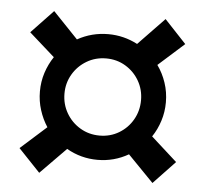

<svg xmlns="http://www.w3.org/2000/svg" viewBox="-45 -671 711 662"><g transform="rotate(5 310.5 -339.5)"><path d="M114 -57 39 -136 128.5 -216Q111.5 -242 101.8 -272.8Q92 -303.5 92 -337Q92 -371 102 -401.8Q112 -432.5 129.5 -458.5L41 -537L117 -617L203.5 -526.5Q253 -554 310 -554Q364 -554 411.5 -529L502 -623L577 -543L487.5 -463Q506.5 -436.5 517.2 -404.5Q528 -372.5 528 -337Q528 -303.5 518.2 -272.8Q508.5 -242 491 -216L581 -135L506 -56L417 -147.5Q367.5 -119 310 -119Q252.5 -119 203 -147.5ZM310 -203Q347 -203 377 -221Q407 -239 424.5 -269.5Q442 -300 442 -337Q442 -373.5 424.5 -403.8Q407 -434 377 -452Q347 -470 310 -470Q273 -470 242.8 -452Q212.5 -434 194.8 -403.8Q177 -373.5 177 -337Q177 -300 194.8 -269.5Q212.5 -239 242.8 -221Q273 -203 310 -203Z"/></g></svg>

Font: Alatsi
Style: Regular
Weight: 400
Designer: Spyros Zevelakis, Eben Sorkin
Foundry: www.sorkintype.com
Version: Version 1.008; ttfautohint (v1.8.4.7-5d5b)